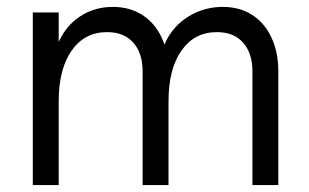

<svg xmlns="http://www.w3.org/2000/svg" viewBox="-20 -536 896 556"><path d="M608 -443Q543 -443 505.5 -389.5Q468 -336 468 -243L443 -339Q443 -388 467 -428.5Q491 -469 533 -492.5Q575 -516 625 -516Q674 -516 710 -493Q746 -470 766 -427.5Q786 -385 786 -329V0H711V-329Q711 -382 684 -412.5Q657 -443 608 -443ZM75 -500H150V0H75ZM290 -443Q225 -443 187.5 -389.5Q150 -336 150 -243L135 -339Q135 -389 157.5 -429.5Q180 -470 219 -493Q258 -516 307 -516Q355 -516 391.5 -493Q428 -470 448 -427.5Q468 -385 468 -329V0H393V-329Q393 -382 366 -412.5Q339 -443 290 -443Z"/></svg>

Font: Uncut Sans Variable
Style: Regular
Weight: 400
Designer: Kasper Nordkvist
Foundry: UNCUT.wtf
Version: Version 1.303;Glyphs 3.1.2 (3151)